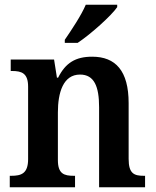

<svg xmlns="http://www.w3.org/2000/svg" viewBox="-20 -786 653 806"><path d="M252 -619V-606H306C363 -644 448 -721 472 -756V-766H340C321 -721 280 -660 252 -619ZM21 0H295V-48H290C249 -48 223 -56 223 -114V-314C223 -397 245 -473 316 -473C376 -473 396 -422 396 -336V0H589V-48H584C543 -48 520 -57 520 -119V-353C520 -489 465 -548 367 -548C297 -548 255 -522 224 -460H219L207 -536H25V-488H30C71 -488 98 -479 98 -422V-118C98 -57 69 -48 27 -48H21Z"/></svg>

Font: Noto Serif Khmer SemiCondensed SemiBold
Style: Regular
Weight: 600
Width: 4
Designer: Danh Hong and the Monotype Design Team
Foundry: Monotype Imaging Inc.
Version: Version 2.004